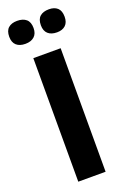

<svg xmlns="http://www.w3.org/2000/svg" viewBox="-171 -914 625 964"><g transform="rotate(-20 141.0 -432.0)"><path d="M70 0V-660H216V0ZM227 -741Q196 -741 179 -756.5Q162 -772 162 -802Q162 -834 179 -849Q196 -864 227 -864Q256 -864 272.5 -849Q289 -834 289 -802Q289 -772 272.5 -756.5Q256 -741 227 -741ZM58 -741Q27 -741 10 -756.5Q-7 -772 -7 -802Q-7 -834 10 -849Q27 -864 57 -864Q88 -864 105.5 -849Q123 -834 123 -802Q123 -772 105.5 -756.5Q88 -741 58 -741Z"/></g></svg>

Font: Bricolage Grotesque 24pt
Style: Bold
Weight: 700
Designer: Mathieu Triay
Foundry: Atelier Triay
Version: Version 1.001;gftools[0.9.33.dev8+g029e19f]